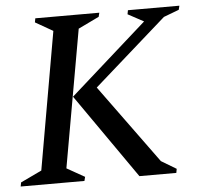

<svg xmlns="http://www.w3.org/2000/svg" viewBox="-49 -711 804 762"><g transform="rotate(-5 353.0 -330.0)"><path d="M3 0 6 -16 90 -56 186 -604 116 -644 119 -660H374L370 -644L287 -604L190 -56L261 -16L257 0ZM476 0 241 -337 548 -610 485 -644 488 -660H693L689 -644L628 -621L338 -365L566 -52L626 -16L623 0Z"/></g></svg>

Font: Spectral SC Medium
Style: Italic
Weight: 500
Italic angle: -10°
Designer: Jean-Baptiste Levee
Foundry: Production Type
Version: Version 2.001